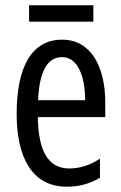

<svg xmlns="http://www.w3.org/2000/svg" viewBox="-20 -696 458 726"><path d="M333 -676H90V-614H333ZM215 -546C102 -546 43 -447 43 -265C43 -109 96 10 233 10C279 10 320 -1 358 -24V-96C318 -70 281 -59 242 -59C163 -59 125 -123 123 -253H378V-309C378 -442 325 -546 215 -546ZM215 -480C275 -480 302 -405 302 -317H124C129 -428 160 -480 215 -480Z"/></svg>

Font: Noto Sans Gurmukhi UI ExtraCondensed
Style: Regular
Weight: 400
Width: 2
Designer: Jelle Bosma - Monotype Design Team
Foundry: Monotype Imaging Inc.
Version: Version 2.004